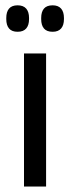

<svg xmlns="http://www.w3.org/2000/svg" viewBox="-20 -684 256 704"><path d="M68 0V-488H149V0ZM44.5 -567.5Q23.5 -567.5 13.2 -579.5Q3 -591.5 3 -614V-618Q3 -640.5 13.2 -652.5Q23.5 -664.5 44.5 -664.5Q65.5 -664.5 76 -652.5Q86.5 -640.5 86.5 -618V-614Q86.5 -591.5 76 -579.5Q65.5 -567.5 44.5 -567.5ZM173 -567.5Q151.5 -567.5 141.2 -579.5Q131 -591.5 131 -614V-618Q131 -640.5 141.2 -652.5Q151.5 -664.5 173 -664.5Q193.5 -664.5 204 -652.5Q214.5 -640.5 214.5 -618V-614Q214.5 -591.5 204 -579.5Q193.5 -567.5 173 -567.5Z"/></svg>

Font: Anek Tamil
Style: Regular
Weight: 400
Designer: Aadarsh Rajan (Tamil), Yesha Goshar (Latin)
Foundry: Ek Type
Version: Version 1.003